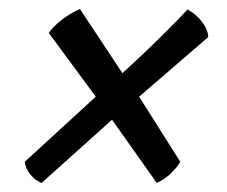

<svg xmlns="http://www.w3.org/2000/svg" viewBox="-20 -508 502 425"><path d="M72 -103Q57 -109 46.5 -122.5Q36 -136 35 -150L192 -294L88 -435Q99 -451 118.5 -465.5Q138 -480 157 -488L251 -346Q297 -388 336.5 -427Q376 -466 395 -487Q414 -477 427 -460Q440 -443 441 -426L288 -294L379 -150Q374 -140 359.5 -125.5Q345 -111 327 -103L228 -243Z"/></svg>

Font: Texturina 72pt 72pt ExtraBold
Style: Italic
Weight: 800
Italic angle: -11°
Designer: Guillermo Torres Carreño
Foundry: Omnibus-Type
Version: Version 1.002; ttfautohint (v1.8.3)